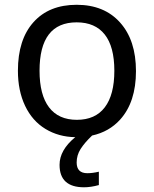

<svg xmlns="http://www.w3.org/2000/svg" viewBox="-20 -566 645 806"><path d="M146 -269Q146 -168 185.8 -115.5Q225.6 -63 302.7 -63Q379.9 -63 419.9 -115.5Q460 -168 460 -269Q460 -370.1 419.7 -421.1Q379.4 -472.2 301.8 -472.2Q146 -472.2 146 -269ZM301.8 116.2Q301.8 161.1 346.7 161.1Q368.2 161.1 395 154.8V210.9Q361.3 220.2 333 220.2Q230 220.2 230 126Q230 64 295.9 9.8Q226.1 8.8 170.9 -24.7Q115.7 -58.1 85.4 -121.6Q55.2 -185.1 55.2 -269Q55.2 -399.9 120.6 -472.9Q186 -545.9 301.8 -545.9Q417.5 -545.9 484.1 -471.4Q550.8 -397 550.8 -267.3Q550.8 -137.7 484.4 -64Q438 -12.7 366.7 2.9Q335 33.2 318.4 59.3Q301.8 85.4 301.8 116.2Z"/></svg>

Font: NotoSans
Style: Regular
Weight: 400
Designer: Monotype Design team
Foundry: Monotype Imaging Inc.
Version: Version 1.04